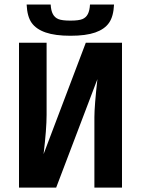

<svg xmlns="http://www.w3.org/2000/svg" viewBox="-20 -853 640 873"><path d="M66.4 0V-658.7H191.9V-330.6Q191.9 -267.1 178.2 -152.3L370.1 -658.7H534.7V0H409.2V-320.3Q409.2 -370.1 422.9 -493.2L235.4 0ZM300.3 -690.4Q231 -690.4 187.7 -705.3Q144.5 -720.2 124 -749Q103.5 -777.8 101.1 -832.5H210.4Q211.9 -804.7 220.5 -788.8Q229 -772.9 245.6 -766.1Q262.2 -759.3 300.3 -759.3Q337.9 -759.3 354.5 -766.1Q371.1 -772.9 379.4 -789.1Q387.7 -805.2 389.2 -832.5H498.5Q496.1 -778.3 475.8 -749.3Q455.6 -720.2 413.1 -705.3Q370.6 -690.4 300.3 -690.4Z"/></svg>

Font: Liberation Mono
Style: Bold
Weight: 700
Monospace: yes
Designer: Steve Matteson
Foundry: Ascender Corporation
Version: Version 2.1.5